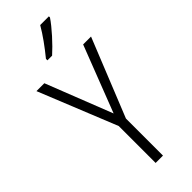

<svg xmlns="http://www.w3.org/2000/svg" viewBox="-303 -981 1015 1015"><g transform="rotate(-45 204.0 -473.5)"><path d="M326 -939V-947H261C234 -900 196 -848 156 -799V-788H191C234 -826 297 -895 326 -939ZM205 -342 59 -714H0L177 -276V0H232V-277L408 -714H349Z"/></g></svg>

Font: Noto Sans Kannada Condensed Light
Style: Regular
Weight: 300
Width: 3
Designer: Jelle Bosma - Monotype Design Team
Foundry: Monotype Imaging Inc.
Version: Version 2.005